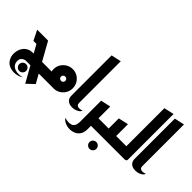

<svg xmlns="http://www.w3.org/2000/svg" viewBox="-68 -1446 2302 2302"><g transform="rotate(45 1082.5 -295.0)"><path d="M220 143Q196 143 179 126Q162 109 162 85Q162 61 179 44Q196 27 220 27Q244 27 261 44Q278 61 278 85Q278 109 261 126Q244 143 220 143Z M82 169Q55 148 40 115.5Q25 83 25 44Q25 18 32.5 -11.5Q40 -41 59 -67.5Q78 -94 109.5 -110.5Q141 -127 189 -127H457V0H189Q176 0 159.5 7.5Q143 15 130.5 30.5Q118 46 118 72Q118 112 137.5 135Q157 158 186.5 167.5Q216 177 247.5 175.5Q279 174 303 167Q273 188 233 196.5Q193 205 153 198.5Q113 192 82 169ZM379 201 136 -232H85L22 -359H207L471 114Z M408 0V-127H608L661 0ZM659 0Q614 0 577 -22Q540 -44 517.5 -81.5Q495 -119 495 -163Q495 -209 517.5 -246Q540 -283 577 -305Q614 -327 659 -327Q704 -327 740.5 -305Q777 -283 799 -246Q821 -209 821 -163Q821 -118 799 -81Q777 -44 740.5 -22Q704 0 659 0ZM659 -127Q674 -127 684.5 -137.5Q695 -148 695 -163Q695 -179 684.5 -189.5Q674 -200 659 -200Q643 -200 632 -189.5Q621 -179 621 -163Q621 -148 632 -137.5Q643 -127 659 -127Z M1093 -58Q1087 -36 1062.5 -20Q1038 -4 1005.5 2Q973 8 942.5 1Q912 -6 891.5 -28.5Q871 -51 871 -93V-772L998 -800V-93Q998 -71 1009 -60.5Q1020 -50 1036 -48.5Q1052 -47 1068 -50.5Q1084 -54 1093 -58Z M1267 0V-127H1413V0ZM1008 150Q1056 163 1087.5 160.5Q1119 158 1136 144Q1153 130 1159.5 108.5Q1166 87 1166 63V-299L1293 -327V60Q1293 113 1270.5 146.5Q1248 180 1212 195.5Q1176 211 1136.5 210Q1097 209 1062.5 193.5Q1028 178 1008 150Z M1476 208Q1452 208 1435 191Q1418 174 1418 150Q1418 126 1435 109Q1452 92 1476 92Q1500 92 1517 109Q1534 126 1534 150Q1534 174 1517 191Q1500 208 1476 208Z M1493 0V-127H1713V0ZM1373 0V-127H1466V-299L1593 -327V-23Q1593 -11 1583 -6Q1573 -1 1563 -0.5Q1553 0 1553 0Z M1673 0V-127H1766V-772L1893 -800V-23Q1893 -11 1883 -6Q1873 -1 1863 -0.5Q1853 0 1853 0Z M2165 -58Q2159 -36 2134.5 -20Q2110 -4 2077.5 2Q2045 8 2014.5 1Q1984 -6 1963.5 -28.5Q1943 -51 1943 -93V-772L2070 -800V-93Q2070 -71 2081 -60.5Q2092 -50 2108 -48.5Q2124 -47 2140 -50.5Q2156 -54 2165 -58Z"/></g></svg>

Font: Reem Kufi Fun SemiBold
Style: Regular
Weight: 600
Designer: Khaled Hosny
Version: Version 1.005